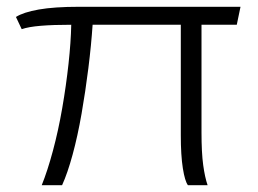

<svg xmlns="http://www.w3.org/2000/svg" viewBox="-20 -546 761 566"><path d="M103 0Q120 -42 136 -101.5Q152 -161 163.5 -227.5Q175 -294 182 -358Q189 -422 190 -473Q137 -473 100.5 -470Q64 -467 44 -460L27 -496Q49 -510 94.5 -518Q140 -526 213 -526H689L678 -473H574V-156Q574 -96 579 -59.5Q584 -23 592 0H534Q525 -12 519 -50Q513 -88 513 -147V-473H253Q249 -413 240.5 -345Q232 -277 220.5 -211Q209 -145 194 -90Q179 -35 163 0Z"/></svg>

Font: Archivo SemiExpanded ExtraLight
Style: Regular
Weight: 250
Width: 6
Designer: Hector Gatti
Foundry: Omnibus-Type
Version: Version 2.001